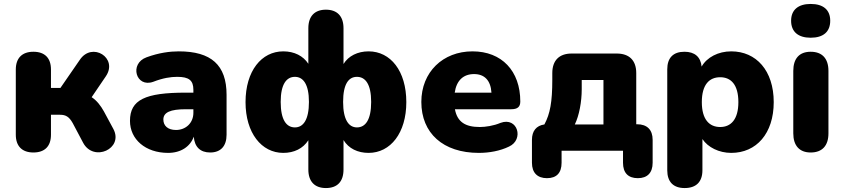

<svg xmlns="http://www.w3.org/2000/svg" viewBox="-20 -763 4274 972"><path d="M149 9C207 9 238 -23 238 -81V-182H284C313 -182 330 -172 348 -140L401 -40C454 59 607 -10 554 -110L506 -199C490 -228 470 -254 444 -271L516 -377C579 -470 446 -553 384 -460L286 -318H238V-411C238 -469 207 -501 149 -501C92 -501 60 -469 60 -411V-81C60 -23 92 9 149 9Z M831 11C896 11 943 -21 961 -71C965 -19 994 9 1044 9C1097 9 1127 -23 1127 -81V-283C1127 -434 1049 -503 885 -503C840 -503 785 -496 722 -473C633 -441 668 -317 756 -349C805 -368 844 -374 877 -374C937 -374 959 -356 959 -308V-294H921C715 -294 638 -258 638 -151C638 -58 716 11 831 11ZM871 -105C829 -105 807 -127 807 -158C807 -194 842 -210 921 -210H959V-192C959 -140 920 -105 871 -105Z M1630 189C1688 189 1719 156 1719 95V-54C1745 -11 1791 11 1846 11C1957 11 2037 -90 2037 -246C2037 -404 1957 -503 1846 -503C1791 -503 1744 -480 1719 -439V-620C1719 -681 1687 -714 1630 -714C1573 -714 1541 -681 1541 -620V-440C1515 -480 1470 -503 1414 -503C1304 -503 1223 -404 1223 -246C1223 -90 1304 11 1414 11C1469 11 1514 -11 1541 -53V95C1541 156 1573 189 1630 189ZM1473 -118C1430 -118 1401 -156 1401 -247C1401 -338 1431 -374 1473 -374C1514 -374 1544 -338 1544 -247C1544 -156 1515 -118 1473 -118ZM1787 -118C1746 -118 1717 -156 1717 -247C1717 -338 1745 -374 1787 -374C1829 -374 1859 -338 1859 -247C1859 -156 1830 -118 1787 -118Z M2404 11C2457 11 2512 1 2557 -21C2634 -56 2601 -173 2514 -141C2479 -126 2437 -120 2409 -120C2335 -120 2295 -146 2283 -210H2568C2600 -210 2614 -222 2614 -249C2614 -404 2520 -503 2372 -503C2222 -503 2113 -398 2113 -247C2113 -89 2223 11 2404 11ZM2380 -388C2432 -388 2464 -357 2468 -294H2282C2291 -356 2326 -388 2380 -388Z M2749 139C2798 139 2823 112 2823 61V0H3134V61C3134 112 3160 139 3209 139C3257 139 3284 112 3284 61V-55C3284 -106 3256 -134 3205 -134H3201V-393C3201 -457 3166 -492 3102 -492H2874C2811 -492 2776 -457 2776 -393V-359C2776 -247 2765 -187 2736 -133C2695 -127 2673 -100 2673 -55V61C2673 112 2701 139 2749 139ZM2890 -133C2912 -178 2925 -247 2925 -311V-358H3035V-133Z M3446 189C3504 189 3536 158 3536 99V-59C3564 -17 3620 11 3682 11C3809 11 3897 -87 3897 -246C3897 -406 3808 -503 3682 -503C3616 -503 3559 -473 3532 -426C3527 -475 3497 -501 3445 -501C3388 -501 3358 -470 3358 -412V99C3358 158 3389 189 3446 189ZM3626 -120C3571 -120 3533 -158 3533 -246C3533 -335 3571 -372 3626 -372C3680 -372 3718 -335 3718 -246C3718 -158 3680 -120 3626 -120Z M4084 -572C4148 -572 4183 -602 4183 -658C4183 -713 4148 -743 4084 -743C4021 -743 3985 -713 3985 -658C3985 -602 4021 -572 4084 -572ZM4084 9C4143 9 4174 -26 4174 -88V-404C4174 -467 4142 -501 4084 -501C4027 -501 3996 -467 3996 -404V-88C3996 -26 4027 9 4084 9Z"/></svg>

Font: Nunito Black
Style: Regular
Weight: 900
Designer: Vernon Adams
Foundry: Vernon Adams
Version: Version 3.602